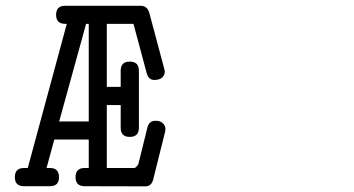

<svg xmlns="http://www.w3.org/2000/svg" viewBox="-20 -638 1244 675"><path d="M209 -554.2Q177.2 -554.2 177.2 -585.9Q177.2 -617.7 209 -617.7H473.6Q498 -617.7 504.9 -592.8L557.1 -397.5Q559.1 -391.6 559.1 -384.8Q559.1 -373.5 549.8 -365.2Q540.5 -356.9 522.5 -356.9Q502 -356.9 495.6 -381.3L449.2 -554.2H355.5V-332.5H404.3V-389.6Q404.3 -421.4 436 -421.4Q468.3 -421.4 468.3 -389.6V-189Q468.3 -156.7 436 -156.7Q404.3 -156.7 404.3 -189V-268.6H355.5V-47.4H452.6Q457 -47.4 466.3 -60.5L498 -189Q503.9 -213.4 526.4 -213.4Q543.9 -213.4 552.7 -204.8Q561.5 -196.3 561.5 -185.1Q561.5 -179.2 560.1 -173.3L518.6 -7.3Q512.7 17.1 491.2 17.1Q486.3 17.1 277.3 16.6Q245.6 16.6 245.6 -15.1Q245.6 -47.4 277.3 -47.4H292V-147.5H170.9L143.6 -47.4H155.8Q187.5 -47.4 187.5 -15.1Q187.5 16.6 155.8 16.6H64Q32.2 16.6 32.2 -15.1Q32.2 -47.4 64 -47.4H77.6L214.8 -554.2ZM292 -554.2H282.7L188 -210.9H292Z"/></svg>

Font: Erica Type
Style: Italic
Weight: 400
Monospace: yes
Designer: Peter Wiegel
Foundry: Peter Wiegel
Version: Version 1.000 2010 initial release